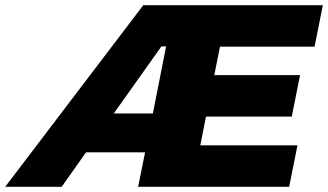

<svg xmlns="http://www.w3.org/2000/svg" viewBox="-82 -721 1266 741"><path d="M1132 -541H767L745 -431H1076L1044 -271H713L691 -160H1066L1034 0H451L478 -133H250L156 0H-62L471 -701H1164ZM357 -283H508L559 -542H541Z"/></svg>

Font: Gontserrat ExtraBold
Style: Italic
Weight: 800
Italic angle: -11.3°
Designer: Julieta Ulanovsky
Foundry: Julieta Ulanovsky
Version: Version 6.001